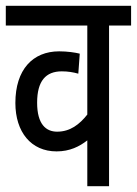

<svg xmlns="http://www.w3.org/2000/svg" viewBox="-20 -642 472 662"><path d="M432 -554V-622H0V-554H281V-247C254 -213 222 -188 177 -188C139 -188 108 -213 108 -288C108 -363 138 -396 193 -396C214 -396 232 -393 250 -388L255 -457C239 -461 212 -465 184 -465C93 -465 33 -402 33 -287C33 -187 87 -120 175 -120C221 -120 254 -137 281 -158V0H356V-554Z"/></svg>

Font: Noto Sans Devanagari UI ExtraCondensed
Style: Regular
Weight: 400
Width: 2
Designer: Jelle Bosma - Monotype Design Team
Foundry: Monotype Imaging Inc.
Version: Version 2.003